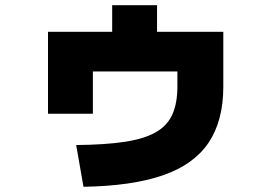

<svg xmlns="http://www.w3.org/2000/svg" viewBox="-20 -664 1040 736"><path d="M272 -108Q384 -109 459 -120.5Q534 -132 578 -157.5Q622 -183 641 -226Q660 -269 660 -332V-390H336V-228H164V-542H410V-644H582V-542H836V-332Q836 -201 779.5 -117Q723 -33 604.5 8Q486 49 300 52Z"/></svg>

Font: M PLUS 1 Thin Black
Style: Regular
Weight: 900
Version: Version 1.001